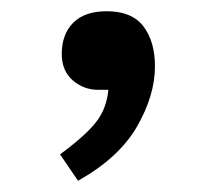

<svg xmlns="http://www.w3.org/2000/svg" viewBox="-20 -159 380 342"><path d="M119 163 87 116Q133 82 151.5 58Q170 34 173 1H155Q129 1 109.5 -16Q90 -33 90 -63Q90 -98 110.5 -118.5Q131 -139 170 -139Q215 -139 235.5 -112Q256 -85 256 -41Q256 11 224 66.5Q192 122 119 163Z"/></svg>

Font: Literata 7pt Medium
Style: Regular
Weight: 500
Designer: Latin by Veronika Burian and Jose Scaglione. Greek by Irene Vlachou. Cyrillic by Vera Evstafieva.
Foundry: TypeTogether
Version: Version 3.002